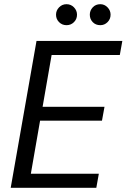

<svg xmlns="http://www.w3.org/2000/svg" viewBox="-20 -895 603 915"><path d="M31 0 154 -700H563L551 -633H226L183 -386H478L466 -320H171L127 -67H451L439 0ZM297 -775Q276 -775 261.5 -789.5Q247 -804 247 -825Q247 -845 261.5 -860Q276 -875 297 -875Q318 -875 332.5 -860Q347 -845 347 -825Q347 -804 332.5 -789.5Q318 -775 297 -775ZM458 -775Q436 -775 422 -789.5Q408 -804 408 -825Q408 -845 422 -860Q436 -875 458 -875Q478 -875 492.5 -860Q507 -845 507 -825Q507 -804 492.5 -789.5Q478 -775 458 -775Z"/></svg>

Font: DM Sans 18pt
Style: Italic
Weight: 400
Italic angle: -10°
Designer: Colophon Foundry, Jonny Pinhorn
Foundry: Colophon Foundry
Version: Version 4.004;gftools[0.9.30]